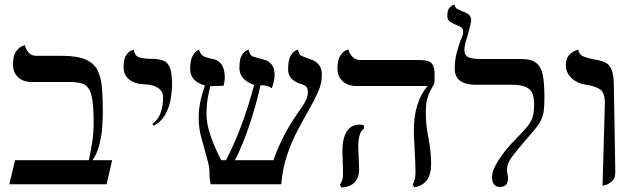

<svg xmlns="http://www.w3.org/2000/svg" viewBox="-20 -811 2784 845"><path d="M252 -565.4Q318.8 -565.4 356.2 -549.3Q393.6 -533.2 409.2 -502Q424.8 -470.7 428.7 -425Q432.6 -379.4 432.6 -319.8Q432.6 -291.5 429.9 -252.4Q427.2 -213.4 417.5 -174.6Q407.7 -135.7 387.2 -106H473.6L449.2 0H21L46.4 -106H371.1Q378.4 -139.6 385.3 -181.2Q392.1 -222.7 392.1 -271Q392.1 -334 386.7 -369.9Q381.3 -405.8 369.1 -422.9Q356.9 -439.9 335.7 -445.1Q314.5 -450.2 283.2 -450.2H119.6Q80.6 -450.2 58.8 -471.9Q37.1 -493.7 37.1 -526.9Q37.1 -565.4 50.3 -583.7Q63.5 -602.1 76.2 -607.4Q88.9 -612.8 88.9 -612.8Q93.3 -594.7 105.5 -580.1Q117.7 -565.4 138.7 -565.4Z M656.7 -257.8 650.4 -265.1Q677.7 -286.1 687.7 -316.4Q697.8 -346.7 697.8 -382.3Q697.8 -409.2 675.5 -424.1Q653.3 -439 614.3 -439.9Q571.8 -441.9 547.9 -461.7Q523.9 -481.4 523.9 -516.1Q523.9 -552.2 535.2 -568.1Q546.4 -584 557.4 -588.4Q568.4 -592.8 568.4 -592.8Q573.2 -562.5 596.4 -557.4Q619.6 -552.2 644 -552.2Q680.7 -552.2 700.9 -543.2Q721.2 -534.2 729.2 -509.3Q737.3 -484.4 737.3 -436Q737.3 -413.6 731.9 -378.7Q726.6 -343.8 709.2 -310.3Q691.9 -276.9 656.7 -257.8Z M1396.5 -479.5Q1396.5 -443.8 1379.9 -406.5Q1363.3 -369.1 1339.1 -327.1Q1314.9 -285.2 1289.1 -235.8Q1263.2 -186.5 1243.4 -128.2Q1223.6 -69.8 1217.8 0H907.2Q901.4 -26.4 901.9 -48.6Q902.3 -70.8 897 -91.3Q879.9 -156.7 867.2 -200.7Q854.5 -244.6 854.5 -292.5Q854.5 -331.5 862.5 -367.7Q870.6 -403.8 881.8 -434.6Q816.9 -454.1 816.9 -505.9Q816.9 -544.9 826.7 -562.7Q836.4 -580.6 846.2 -586.7Q856 -592.8 856 -592.8Q861.3 -573.2 873 -565.4Q884.8 -557.6 917.5 -551.3Q969.2 -540.5 969.2 -470.7Q969.2 -462.4 967.5 -450.7Q965.8 -439 963.9 -433.6Q942.9 -433.6 931.2 -432.6Q919.4 -431.6 905.8 -431.6Q898.4 -404.8 893.6 -374.3Q888.7 -343.8 888.7 -309.6Q888.7 -267.1 906 -215.6Q923.3 -164.1 953.6 -106H974.6Q1009.3 -171.9 1040.8 -255.4Q1072.3 -338.9 1098.6 -437Q1033.7 -460 1033.7 -511.7Q1033.7 -550.3 1043.9 -567.1Q1054.2 -584 1064.2 -588.4Q1074.2 -592.8 1074.2 -592.8Q1079.6 -566.4 1094 -562Q1108.4 -557.6 1120.6 -554.2Q1134.8 -551.3 1149.9 -545.9Q1165 -540.5 1176.8 -525.6Q1188.5 -510.7 1188.5 -479.5Q1188.5 -468.3 1184.3 -450Q1180.2 -431.6 1176.3 -422.9Q1165 -430.2 1154.5 -433.1Q1144 -436 1126.5 -436Q1106.4 -346.7 1078.6 -262.9Q1050.8 -179.2 1014.2 -106H1183.6Q1196.3 -145.5 1224.9 -204.1Q1253.4 -262.7 1307.6 -337.9Q1335 -377.4 1335 -404.8Q1335 -428.2 1321.3 -434.6Q1307.6 -440.9 1299.8 -442.9Q1248 -460.9 1248 -504.9Q1248 -546.9 1259.3 -565.4Q1270.5 -584 1281 -588.4Q1291.5 -592.8 1291.5 -592.8Q1294.4 -570.3 1307.9 -564.9Q1321.3 -559.6 1334 -554.2Q1342.3 -552.2 1357.2 -545.9Q1372.1 -539.6 1384.3 -524.7Q1396.5 -509.8 1396.5 -479.5Z M1854 -313.5Q1854 -261.7 1865.7 -202.4Q1877.4 -143.1 1877.4 -89.8Q1877.4 1 1804.2 13.2L1795.9 2Q1808.6 -20 1808.6 -51.8Q1808.6 -74.2 1807.1 -109.4Q1805.7 -144.5 1803.5 -179.4Q1801.3 -214.4 1801.3 -236.3Q1801.3 -361.3 1861.8 -432.6H1548.8Q1509.8 -432.6 1487.5 -453.9Q1465.3 -475.1 1465.3 -507.8Q1465.3 -546.9 1477.1 -564.9Q1488.8 -583 1501 -588.4Q1513.2 -593.8 1513.2 -593.8Q1517.1 -575.7 1530.8 -561.3Q1544.4 -546.9 1564.9 -546.9H1825.7Q1868.2 -546.9 1880.4 -531.5Q1892.6 -516.1 1892.6 -485.4V-460Q1892.6 -443.8 1886.5 -433.8Q1880.4 -423.8 1873.3 -411.1Q1866.2 -398.4 1860.1 -376.2Q1854 -354 1854 -313.5ZM1556.6 -168.9Q1556.6 -158.7 1557.6 -137Q1558.6 -115.2 1559.6 -93.5Q1560.5 -71.8 1560.5 -61.5Q1560.5 -30.8 1541.5 -9.5Q1522.5 11.7 1482.9 14.2L1475.6 2Q1481.9 -5.4 1485.8 -18.1Q1489.7 -30.8 1489.7 -43.5Q1489.7 -52.7 1489.3 -73.5Q1488.8 -94.2 1487.8 -115.5Q1486.8 -136.7 1486.8 -146.5Q1486.8 -200.2 1505.6 -231.4Q1524.4 -262.7 1563.5 -262.7Q1574.7 -262.7 1582 -258.8V-244.6Q1568.8 -237.8 1562.7 -216.1Q1556.6 -194.3 1556.6 -168.9Z M2023.9 -591.8Q2023.9 -565.4 2043.7 -558.3Q2063.5 -551.3 2092.8 -551.3H2272.9Q2319.3 -551.3 2341.1 -533.2Q2362.8 -515.1 2369.4 -478Q2376 -440.9 2376 -382.3Q2376 -347.7 2373.3 -325.4Q2370.6 -303.2 2362.1 -284.7Q2353.5 -266.1 2336.9 -245.4Q2320.3 -224.6 2292 -192.9Q2258.3 -153.8 2234.9 -123Q2211.4 -92.3 2211.4 -64.9Q2211.4 -52.7 2213.6 -43.9Q2215.8 -35.2 2215.8 -26.4Q2215.8 11.7 2180.7 11.7Q2145.5 11.7 2145.5 -31.7Q2145.5 -53.7 2158.9 -79.8Q2172.4 -106 2191.4 -131.3Q2210.4 -156.7 2230 -178Q2249.5 -199.2 2263.7 -213.4Q2290 -239.7 2304.2 -258.3Q2318.4 -276.9 2324.5 -297.4Q2330.6 -317.9 2330.6 -352.1Q2330.6 -378.4 2324 -397.5Q2317.4 -416.5 2296.1 -427.2Q2274.9 -438 2231.4 -438H2069.3Q2030.3 -438 2005.9 -454.8Q1981.4 -471.7 1981.4 -507.8Q1981.4 -545.9 1989.5 -576.7Q1997.6 -607.4 2006.8 -632.8Q2011.2 -641.1 2014.9 -652.3Q2018.6 -663.6 2018.6 -670.9Q2018.6 -686 2007.1 -692.4Q1995.6 -698.7 1984.9 -702.6Q1975.1 -706.1 1961.9 -714.6Q1948.7 -723.1 1948.7 -740.2Q1948.7 -764.6 1956.5 -774.7Q1964.4 -784.7 1972.4 -787.8Q1980.5 -791 1980.5 -791Q1982.4 -776.9 1994.1 -770.8Q2005.9 -764.6 2012.2 -762.2Q2026.9 -757.8 2040.3 -749Q2053.7 -740.2 2053.7 -718.8Q2053.7 -717.3 2049.6 -699.5Q2045.4 -681.6 2040.3 -662.6Q2035.2 -643.6 2033.2 -638.2Q2029.3 -627.4 2026.6 -614.3Q2023.9 -601.1 2023.9 -591.8Z M2631.8 6.3 2642.1 -356Q2642.1 -401.9 2622.1 -416.7Q2602.1 -431.6 2559.6 -438Q2520.5 -443.8 2495.4 -467.3Q2470.2 -490.7 2470.2 -523.9Q2470.2 -553.2 2484.4 -568.1Q2498.5 -583 2511.7 -587.9Q2524.9 -592.8 2524.9 -592.8Q2528.8 -569.3 2551 -561.3Q2573.2 -553.2 2590.3 -550.3Q2620.1 -545.9 2640.1 -537.8Q2660.2 -529.8 2670.9 -506.1Q2681.6 -482.4 2681.6 -430.2L2688 -53.7Q2688 -27.3 2674.1 -14.2Q2660.2 -1 2646 2.7Q2631.8 6.3 2631.8 6.3Z"/></svg>

Font: Kurinto Seri
Style: Regular
Weight: 400
Designer: Kurinto was developed by Clint Goss from a range of fonts that are compatible with the SIL Open Font License Version 1.1
Foundry: Clinton F. Goss
Version: Version 2.196; July 25, 2020